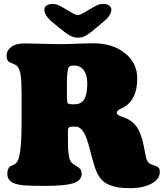

<svg xmlns="http://www.w3.org/2000/svg" viewBox="-20 -935 847 985"><path d="M439.9 -887.2Q471.2 -905.8 483.4 -910.4Q495.6 -915 509.3 -915Q527.3 -915 539.3 -907Q551.3 -898.9 551.3 -885.7Q551.3 -863.8 527.8 -838.4L481.9 -798.8Q442.9 -765.6 423.1 -753.7Q403.3 -741.7 379.4 -741.7Q357.9 -741.7 338.4 -752.7Q318.8 -763.7 287.1 -789.6L238.8 -829.6Q228 -840.8 222.7 -847.4Q217.3 -854 212.4 -864.5Q207.5 -875 207.5 -885.7Q207.5 -898.9 219.5 -907Q231.4 -915 249.5 -915Q263.2 -915 275.4 -910.4Q287.6 -905.8 318.8 -887.2Q323.7 -884.3 333 -878.7Q342.3 -873 346.7 -870.6Q351.1 -868.2 357.4 -864.7Q363.8 -861.3 368.9 -859.6Q374 -857.9 379.4 -857.4Q384.8 -857.9 389.9 -859.6Q395 -861.3 401.4 -864.7Q407.7 -868.2 412.1 -870.6Q416.5 -873 425.8 -878.7Q435.1 -884.3 439.9 -887.2ZM328.6 -263.2V-207Q328.6 -130.9 341.8 -108.4Q349.1 -96.7 364.7 -87.4Q380.4 -78.1 382.8 -76.2Q388.2 -71.8 391.1 -68.6Q394 -65.4 396.5 -58.3Q398.9 -51.3 398.9 -41.5Q398.9 -25.4 386.5 -12.2Q374 1 348.6 7.3Q304.7 18.6 211.4 18.6Q145.5 18.6 111.3 16.4Q77.1 14.2 56.6 6.8Q17.6 -5.9 17.6 -43.5Q17.6 -70.8 32.7 -82Q35.6 -84 44.2 -86.9Q52.7 -89.8 59.8 -95.5Q66.9 -101.1 71.8 -112.3Q90.8 -154.8 90.8 -305.7V-444.8Q90.8 -509.8 86.9 -543Q83 -576.2 70.8 -592.3Q64 -601.6 46.4 -608.4Q28.8 -615.2 25.4 -617.7Q13.7 -627 13.7 -649.4Q13.7 -675.8 37.4 -694.1Q61 -712.4 106 -712.4Q129.9 -712.4 194.3 -710.4Q258.8 -708.5 284.2 -708.5Q322.3 -708.5 373 -710.7Q423.8 -712.9 460.9 -712.9Q557.6 -712.9 620.8 -662.4Q684.1 -611.8 684.1 -533.2Q684.1 -412.6 599.1 -377Q579.1 -368.2 579.1 -356.9Q579.1 -351.1 585.4 -345.7Q591.8 -340.3 598.6 -338.4Q668.5 -319.3 693.8 -262.7Q709 -229 716.6 -189.5Q724.1 -149.9 729.2 -127.2Q734.4 -104.5 748 -96.2Q757.8 -90.3 770 -86.4Q782.2 -82.5 783.7 -81.5Q793 -77.1 796.4 -70.8Q799.8 -64.5 799.8 -52.7Q799.8 -16.1 757.1 7.1Q714.4 30.3 644 30.3Q532.7 30.3 494.6 -21Q475.6 -45.9 463.1 -87.4Q450.7 -128.9 439.2 -175Q427.7 -221.2 413.6 -248.5Q404.8 -265.6 394.3 -274.4Q383.8 -283.2 377 -284.4Q370.1 -285.6 359.4 -285.6Q342.8 -285.6 336.4 -282.7Q328.6 -279.3 328.6 -263.2ZM360.4 -399.9Q397.9 -399.9 412.8 -426.5Q427.7 -453.1 427.7 -505.9Q427.7 -548.8 410.6 -573.7Q393.6 -598.6 360.4 -598.6Q352.1 -598.6 347.7 -598.1Q343.3 -597.7 337.9 -594.7Q332.5 -591.8 330.6 -585.4Q323.2 -563.5 323.2 -506.3V-469.2Q323.2 -433.1 324.7 -414.1Q325.7 -404.3 332.8 -402.1Q339.8 -399.9 360.4 -399.9Z"/></svg>

Font: Cooper* Black
Style: Regular
Weight: 900
Designer: Owen Earl
Foundry: indestructible type*
Version: Version 0.001